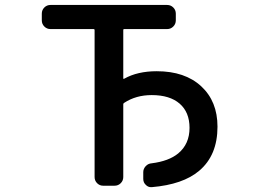

<svg xmlns="http://www.w3.org/2000/svg" viewBox="-20 -774 1040 778"><path d="M615.2 -485.4Q729.5 -485.4 795.4 -424.3Q861.3 -363.3 861.3 -260.7Q861.3 -144.5 787.1 -82Q721.7 -26.4 594.7 -15.6Q593.8 -15.6 591.8 -15.6Q580.1 -15.6 571.3 -24.4Q560.5 -34.2 560.5 -48.8V-76.2Q560.5 -89.8 570.3 -100.6Q580.1 -111.3 594.7 -112.3Q664.1 -121.1 702.1 -152.3Q748 -190.4 748 -255.9Q748 -319.3 708 -354Q668 -388.7 594.7 -388.7Q531.2 -388.7 483.4 -357.4Q479.5 -355.5 479.5 -351.6V-56.6Q479.5 -42 469.2 -31.7Q459 -21.5 444.3 -21.5H397.5Q383.8 -21.5 373.5 -31.7Q363.3 -42 363.3 -56.6V-652.3Q363.3 -656.2 358.4 -656.2H184.6Q169.9 -656.2 159.7 -666.5Q149.4 -676.8 149.4 -691.4V-718.8Q149.4 -733.4 159.7 -743.7Q169.9 -753.9 184.6 -753.9H657.2Q671.9 -753.9 682.1 -743.7Q692.4 -733.4 692.4 -718.8V-691.4Q692.4 -676.8 682.1 -666.5Q671.9 -656.2 657.2 -656.2H483.4Q479.5 -656.2 479.5 -652.3V-457Q479.5 -453.1 483.4 -455.1Q537.1 -485.4 615.2 -485.4Z"/></svg>

Font: Gen Jyuu Gothic L Monospace Medium
Style: Regular
Weight: 500
Designer: [Source Han Sans]
Ryoko NISHIZUKA  (kana & ideographs); Paul D. Hunt (Latin, Greek & Cyrillic); Wenlong ZHANG  (bopomofo
Version: Version 1.002.20150607